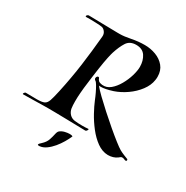

<svg xmlns="http://www.w3.org/2000/svg" viewBox="-232 -811 1164 1203"><g transform="rotate(30 350.0 -209.5)"><path d="M615 64Q574 63 536.5 36Q499 9 467 -32Q435 -73 411.5 -116Q388 -159 375 -191Q366 -214 354.5 -238Q343 -262 332.5 -279.5Q322 -297 316 -300Q307 -306 307 -314Q307 -321 311 -326Q315 -331 319 -331Q326 -331 328 -324Q330 -317 337 -309.5Q344 -302 366 -299Q398 -296 424.5 -318Q451 -340 471.5 -376Q492 -412 503 -449.5Q514 -487 514 -514Q514 -559 493 -591Q472 -623 426 -623Q380 -623 359 -590Q338 -557 322 -507Q318 -495 311 -463Q304 -431 295.5 -373.5Q287 -316 276 -225Q275 -216 272.5 -186.5Q270 -157 270 -125Q270 -96 273 -75Q277 -52 292 -36.5Q307 -21 329 -18Q352 -15 386 -15Q397 -15 408 -15.5Q419 -16 428 -17Q431 -17 431 -14Q431 -10 426 -3.5Q421 3 415 2Q333 0 282 -1Q231 -2 200 -2.5Q169 -3 146 -3Q131 -3 101 -2.5Q71 -2 35.5 -1Q0 0 -33 0H-34Q-37 0 -37 -3Q-37 -7 -32 -12.5Q-27 -18 -23 -17Q1 -17 20.5 -16.5Q40 -16 55 -16Q92 -16 108.5 -23.5Q125 -31 133.5 -56Q142 -81 153 -132Q177 -243 191 -346Q205 -449 215 -561Q217 -581 205.5 -596Q194 -611 180 -613Q170 -615 145.5 -616Q121 -617 98 -617.5Q75 -618 67 -617Q61 -617 61 -621Q61 -625 66 -629.5Q71 -634 76 -634Q119 -634 177 -632Q235 -630 284 -630H302Q332 -630 379.5 -639.5Q427 -649 473 -649Q515 -649 553.5 -634.5Q592 -620 616.5 -590.5Q641 -561 641 -516Q641 -510 640.5 -504Q640 -498 639 -492Q633 -451 604 -412.5Q575 -374 533.5 -345Q492 -316 448 -301Q420 -292 399.5 -288Q379 -284 365 -284Q361 -284 357 -284Q353 -284 350 -285Q366 -265 398.5 -233.5Q431 -202 471.5 -165.5Q512 -129 552 -95Q592 -61 624 -36Q656 -11 670 -3Q686 6 704.5 13.5Q723 21 731 24Q737 25 737 32Q737 39 729 39Q725 39 719 36Q711 32 703 32Q695 32 690.5 36.5Q686 41 681 44Q654 64 615 64ZM343 69Q354 69 360.5 71Q367 73 365 76Q356 97 341 122.5Q326 148 306.5 171.5Q287 195 264 211.5Q241 228 217 230H212Q204 230 204 226Q204 219 220 206Q244 184 252 160Q260 136 264 116Q268 96 277 89Q291 78 310 73.5Q329 69 343 69Z"/></g></svg>

Font: Tapestry
Style: Regular
Weight: 400
Designer: Robert E. Leuschke
Foundry: Robert E. Leuschke
Version: Version 1.010; ttfautohint (v1.8.4.7-5d5b)